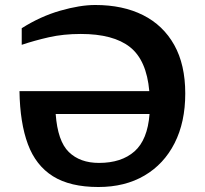

<svg xmlns="http://www.w3.org/2000/svg" viewBox="-20 -738 820 769"><path d="M722 -363.5Q722 -248.5 679.2 -164.5Q636.5 -80.5 558.5 -34.8Q480.5 11 374 11Q261 11 192.2 -32Q123.5 -75 91.8 -160.2Q60 -245.5 58 -373H578Q567 -497 500.5 -549.5Q434 -602 303.5 -602Q234 -602 175.8 -588.8Q117.5 -575.5 67 -558.5V-625Q142 -672.5 221.2 -695.2Q300.5 -718 361.5 -718Q472 -718 552.8 -677.5Q633.5 -637 677.8 -558Q722 -479 722 -363.5ZM376.5 -85.5Q466.5 -85.5 518.8 -131.8Q571 -178 579 -281.5H203Q211 -172.5 255.8 -129Q300.5 -85.5 376.5 -85.5Z"/></svg>

Font: Newsreader Caption Medium
Style: Regular
Weight: 500
Designer: Hugues Gentile
Foundry: Production Type
Version: Version 1.001